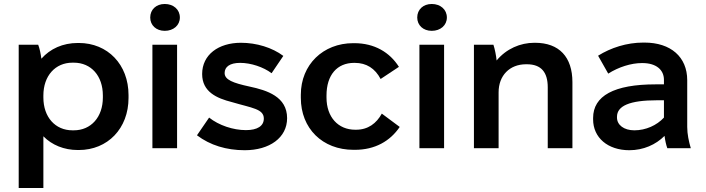

<svg xmlns="http://www.w3.org/2000/svg" viewBox="-20 -745 3549 965"><path d="M74 200H198V-60C241 -16 302 9 371 9H376C521 9 626 -99 626 -253V-267C626 -421 521 -529 376 -529H371C296 -529 232 -500 188 -450C185 -473 179 -503 172 -520H74ZM344 -90C258 -90 198 -156 198 -255V-265C198 -364 258 -430 344 -430H351C438 -430 497 -364 497 -265V-255C497 -156 437 -90 351 -90Z M808 -590C852 -590 884 -618 884 -657C884 -697 852 -725 808 -725C765 -725 735 -697 735 -657C735 -618 765 -590 808 -590ZM746 0H870V-520H746Z M1210 10C1335 10 1423 -53 1423 -151C1423 -259 1323 -291 1234 -310C1151 -328 1109 -344 1109 -378C1109 -409 1135 -429 1187 -429C1241 -429 1304 -408 1345 -377L1404 -464C1348 -506 1269 -530 1191 -530C1078 -530 996 -470 996 -373C996 -283 1070 -251 1145 -232C1246 -202 1306 -198 1306 -149C1306 -112 1274 -91 1216 -91C1152 -91 1080 -115 1031 -154L970 -65C1036 -15 1118 10 1210 10Z M1757 8H1764C1865 8 1941 -36 1989 -107L1899 -174C1872 -125 1830 -93 1770 -93H1765C1680 -93 1621 -156 1621 -255V-265C1621 -368 1674 -429 1760 -429H1763C1822 -429 1865 -401 1893 -348L1985 -409C1939 -482 1862 -528 1761 -528H1755C1604 -528 1492 -420 1492 -269V-253C1492 -100 1600 8 1757 8Z M2150 -590C2194 -590 2226 -618 2226 -657C2226 -697 2194 -725 2150 -725C2107 -725 2077 -697 2077 -657C2077 -618 2107 -590 2150 -590ZM2088 0H2212V-520H2088Z M2362 0H2486V-281C2486 -365 2541 -422 2624 -422H2628C2701 -422 2733 -381 2733 -306V0H2857V-332C2857 -458 2791 -530 2669 -530H2666C2595 -530 2525 -500 2476 -441C2474 -464 2467 -499 2460 -520H2362Z M3143 10C3214 10 3276 -18 3320 -62C3323 -39 3328 -16 3334 0H3452C3442 -34 3434 -71 3434 -107V-342C3434 -459 3351 -531 3219 -531H3213C3130 -531 3050 -505 2986 -465L3037 -375C3089 -408 3152 -428 3206 -428H3209C3278 -428 3317 -394 3317 -344V-321H3275C3066 -321 2961 -263 2961 -152V-145C2961 -53 3035 10 3143 10ZM3168 -90C3116 -90 3081 -117 3081 -154V-158C3081 -213 3145 -241 3282 -241H3317V-154C3281 -115 3226 -90 3168 -90Z"/></svg>

Font: Fixel Display SemiBold
Style: Regular
Weight: 600
Designer: AlfaBravo + MacPaw
Foundry: Kyrylo Tkachov, Marchela Mozhyna, Serhii Makarenko, Maria Weinstein, Zakhar Kryvoshyya
Version: Version 1.211